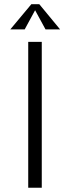

<svg xmlns="http://www.w3.org/2000/svg" viewBox="-20 -880 330 900"><path d="M164.1 -860.4 261.7 -742.2H193.4L144.5 -832L95.7 -742.2H28.3L127 -860.4ZM112.3 -683.6H175.8V0H112.3Z"/></svg>

Font: Buda Light
Style: Regular
Weight: 300
Version: Version 1.003